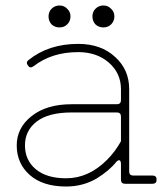

<svg xmlns="http://www.w3.org/2000/svg" viewBox="-20 -670 612 700"><path d="M168 -581Q157 -593 157 -610Q157 -627 168 -638Q180 -650 197 -650Q214 -650 225 -638Q237 -627 237 -610Q237 -593 225 -581Q214 -570 197 -570Q180 -570 168 -581ZM328 -581Q317 -593 317 -610Q317 -627 328 -638Q340 -650 357 -650Q374 -650 385 -638Q397 -627 397 -610Q397 -593 385 -581Q374 -570 357 -570Q340 -570 328 -581ZM421 -155V-245Q421 -260 406 -260H241Q157 -260 114 -227Q71 -194 71 -140Q71 -86 110.5 -53Q150 -20 221 -20Q303 -20 370 -87Q400 -117 421 -155ZM265 -510Q349 -510 400 -462Q451 -416 451 -345V-45Q451 -30 466 -30H536Q551 -30 551 -15Q551 0 536 0H436Q421 0 421 -15V-71Q421 -82 417 -85Q413 -88 405 -81Q379 -48 332 -19Q282 10 221 10Q136 10 88.5 -32Q41 -74 41 -140Q41 -204 95.5 -247Q150 -290 241 -290H406Q421 -290 421 -305V-345Q421 -403 377 -441.5Q333 -480 265 -480Q169 -480 103 -429Q90 -419 82 -431Q73 -443 84 -451Q157 -510 265 -510Z"/></svg>

Font: ClassicType
Style: Regular
Weight: 400
Version: Version 1.004